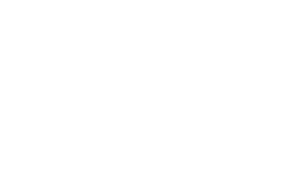

<svg xmlns="http://www.w3.org/2000/svg" viewBox="8 -689 512 319"><g transform="rotate(-30 264.0 -530.0)"><path d="M527.9 -530Z"/></g></svg>

Font: Proton
Style: HlIt
Weight: 500
Version: Version 1.017